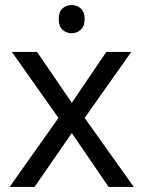

<svg xmlns="http://www.w3.org/2000/svg" viewBox="-20 -742 569 762"><path d="M265 -722Q285 -722 300.5 -708.5Q316 -695 316 -666Q316 -638 300.5 -624Q285 -610 265 -610Q243 -610 228 -624Q213 -638 213 -666Q213 -695 228 -708.5Q243 -722 265 -722ZM212 -274 27 -536H127L265 -334L402 -536H501L316 -274L511 0H411L265 -214L117 0H18Z"/></svg>

Font: ltamil15
Style: Book
Weight: 400
Designer: Jelle Bosma - Monotype Design Team
Foundry: Monotype Imaging Inc.
Version: Version 2.003